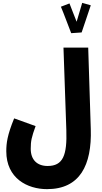

<svg xmlns="http://www.w3.org/2000/svg" viewBox="-20 -1093 710 1343"><path d="M478 -861 551 -866C563 -905 603 -1016 615 -1056L555 -1073C548 -1050 530 -990 516 -941C498 -984 477 -1043 466 -1069L406 -1046C427 -997 461 -903 478 -861ZM24 -35C24 155 172 230 309 230C539 230 623 62 615 -190L597 -760H424L444 -183C450 -7 421 68 313 68C240 68 195 25 195 -52C195 -108 201 -133 229 -211L79 -265C31 -148 24 -91 24 -35Z"/></svg>

Font: Noto Sans Arabic ExtCond Blk
Style: Regular
Weight: 900
Width: 2
Designer: Monotype Design Team, Nadine Chahine, Nizar Qandah and Khaled Hosny
Foundry: Monotype Imaging Inc.
Version: Version 2.012